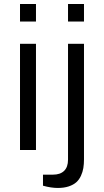

<svg xmlns="http://www.w3.org/2000/svg" viewBox="-20 -743 513 951"><path d="M79.1 -636.2V-723.1H158.2V-636.2ZM316.9 -636.2V-723.1H396V-636.2ZM79.1 0V-525.9H158.2V0ZM266.1 188Q232.9 188 192.9 176.8V122.1H242.2Q278.3 122.1 297.6 103.3Q316.9 84.5 316.9 47.9V-525.9H396V45.9Q396 69.8 392.8 89.4Q389.6 108.9 380.9 127.9Q372.1 147 357.9 159.7Q343.8 172.4 320.6 180.2Q297.4 188 266.1 188Z"/></svg>

Font: Archivo Expanded Light
Style: Regular
Weight: 300
Width: 7
Designer: Hector Gatti
Foundry: Omnibus-Type
Version: Version 2.001